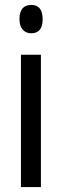

<svg xmlns="http://www.w3.org/2000/svg" viewBox="-20 -759 251 779"><path d="M107 -739Q153 -739 153 -681Q153 -624 107 -624Q85 -624 72 -639Q59 -654 59 -681Q59 -739 107 -739ZM146 -537V0H65V-537Z"/></svg>

Font: Noto Sans Gurmukhi ExtraCondensed
Style: Regular
Weight: 400
Width: 2
Designer: Jelle Bosma - Monotype Design Team
Foundry: Monotype Imaging Inc.
Version: Version 2.004; ttfautohint (v1.8.4.7-5d5b)